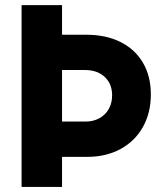

<svg xmlns="http://www.w3.org/2000/svg" viewBox="-20 -740 645 760"><path d="M65.4 -719.7H225.6V-602.5H321.3Q398.9 -602.5 456.5 -574Q514.2 -545.4 545.7 -491.9Q577.1 -438.5 577.1 -366.2Q577.1 -293.5 545.7 -237.3Q514.2 -181.2 457 -150.1Q399.9 -119.1 325.2 -119.1H225.6V0H65.4ZM318.4 -258.8Q349.6 -258.8 373.5 -272Q397.5 -285.2 410.6 -308.8Q423.8 -332.5 423.8 -362.3Q423.8 -408.7 394 -436Q364.3 -463.4 313.5 -462.9H225.6V-258.8Z"/></svg>

Font: Reddit Sans Strawberry ExBold
Style: Regular
Weight: 800
Designer: Stephen Hutchings
Foundry: Reddit
Version: Version 1.013